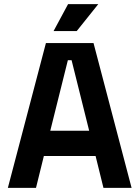

<svg xmlns="http://www.w3.org/2000/svg" viewBox="-20 -908 674 928"><path d="M154 0H18L202 -700H432L616 0H480L442 -154H192ZM223 -276H411L326 -617H308ZM239 -758 309 -888H455L351 -758Z"/></svg>

Font: Rootstock Sans Headline
Style: Bold
Weight: 700
Designer: Florian Karsten
Foundry: Florian Karsten
Version: Version 2.000;FEAKit 1.0